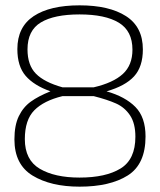

<svg xmlns="http://www.w3.org/2000/svg" viewBox="-20 -690 600 719"><path d="M34 -168Q34 -221 50.5 -255Q67 -289 95.5 -309.5Q124 -330 169 -348Q107 -370 76 -406Q45 -442 45 -506Q45 -589 106 -629.5Q167 -670 278 -670Q389 -670 452 -629.5Q515 -589 515 -505Q515 -440 482 -404Q449 -368 379 -348Q449 -328 487 -289.5Q525 -251 525 -179Q525 -75 458.5 -33Q392 9 278 9Q170 9 102 -32.5Q34 -74 34 -168ZM331 -363Q404 -380 440 -413Q476 -446 476 -504Q476 -574 425 -605Q374 -636 278 -636Q183 -636 133 -606Q83 -576 83 -505Q83 -446 114.5 -414Q146 -382 214 -363ZM487 -178Q487 -228 467 -258Q447 -288 414.5 -302.5Q382 -317 331 -330H214Q144 -313 108.5 -277Q73 -241 73 -169Q73 -91 129 -58Q185 -25 278 -25Q376 -25 431.5 -59Q487 -93 487 -178Z"/></svg>

Font: Cairo ExtraLight
Style: Regular
Weight: 275
Designer: Mohamed Gaber, Accademia di Belle Arti di Urbino and others
Foundry: Kief Type Foundry, Accademia di Belle Arti di Urbino and others
Version: Version 3.011